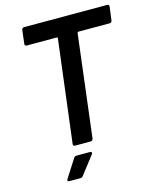

<svg xmlns="http://www.w3.org/2000/svg" viewBox="-128 -786 851 1053"><g transform="rotate(-15 297.0 -260.0)"><path d="M594 -688 584 -611Q583 -606 579.5 -602.5Q576 -599 571 -599H393Q389 -599 387 -594L316 -12Q315 -7 311.5 -3.5Q308 0 303 0H213Q208 0 205 -3.5Q202 -7 203 -12L275 -594Q275 -599 270 -599H99Q94 -599 91 -602.5Q88 -606 89 -611L98 -688Q99 -693 102.5 -696.5Q106 -700 111 -700H584Q589 -700 592 -696.5Q595 -693 594 -688ZM126 166 192 63Q197 55 208 55H284Q293 55 293 62Q293 65 290 70L211 172Q205 180 196 180H132Q126 180 124 176Q122 172 126 166Z"/></g></svg>

Font: Barlow SemiBold
Style: Italic
Weight: 600
Italic angle: -7°
Designer: Jeremy Tribby
Foundry: Tribby Type
Version: Version 1.408